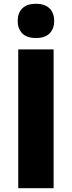

<svg xmlns="http://www.w3.org/2000/svg" viewBox="-20 -990 378 1010"><path d="M76 -730H262V0H76ZM73 -880Q73 -921 97 -945.5Q121 -970 169 -970Q217 -970 241 -945.5Q265 -921 265 -880Q265 -839 241 -814.5Q217 -790 169 -790Q121 -790 97 -814.5Q73 -839 73 -880Z"/></svg>

Font: Sora-SIA ExtraBold
Style: Regular
Weight: 800
Designer: Jonathan Barnbrook, Julián Moncada
Foundry: Barnbrook Fonts
Version: Version 2.000